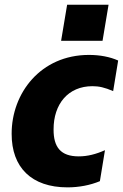

<svg xmlns="http://www.w3.org/2000/svg" viewBox="-20 -786 522 816"><path d="M265.3 -766 239.7 -612.6H415.8L441.4 -766ZM267 10.3C315.7 10.3 363.3 1.1 404.5 -16L426.1 -147.7C387.8 -130.7 351.9 -121.4 314.6 -121.4C237.9 -121.4 207.4 -160.5 207.7 -235.8C207.4 -343.8 269.5 -419.7 372.9 -419.7C400.6 -419.7 424.7 -414.4 460.9 -398.8L482.2 -528.8C447.4 -544.4 404.5 -552.6 358 -552.6C152.7 -552.6 29.1 -389.9 29.5 -217.3C29.1 -74.6 113.6 10.3 267 10.3Z"/></svg>

Font: TID UI Extra Bold
Style: Italic
Weight: 800
Italic angle: -9.39999°
Designer: The TID Project Authors
Foundry: Bakken & Bæck
Version: Version 1.001;hotconv 1.0.109;makeotfexe 2.5.65596